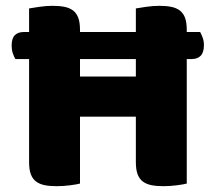

<svg xmlns="http://www.w3.org/2000/svg" viewBox="-20 -635 741 660"><path d="M622 -4Q611 -1 587.5 2Q564 5 541 5Q518 5 500.5 1.5Q483 -2 471 -11Q459 -20 453 -36Q447 -52 447 -78V-234H255V-4Q244 -1 220.5 2Q197 5 174 5Q151 5 133.5 1.5Q116 -2 104 -11Q92 -20 86 -36Q80 -52 80 -78V-432H33Q28 -440 24 -452Q20 -464 20 -478Q20 -503 31 -514Q42 -525 62 -525H80V-606Q91 -608 115 -611.5Q139 -615 161 -615Q184 -615 201.5 -611.5Q219 -608 231 -599Q243 -590 249 -574Q255 -558 255 -532V-525H447V-606Q458 -608 482 -611.5Q506 -615 528 -615Q551 -615 568.5 -611.5Q586 -608 598 -599Q610 -590 616 -574Q622 -558 622 -532V-525H668Q672 -518 676.5 -506Q681 -494 681 -480Q681 -455 670 -443.5Q659 -432 639 -432H622ZM447 -372V-432H255V-372Z"/></svg>

Font: Baloo Chettan
Style: Regular
Weight: 400
Designer: Maithili Shingre and Ek Type
Foundry: Ek Type
Version: Version 1.443;PS 1.000;hotconv 16.6.51;makeotf.lib2.5.65220;